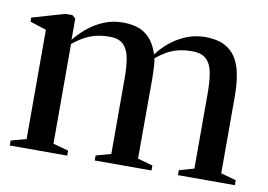

<svg xmlns="http://www.w3.org/2000/svg" viewBox="-61 -607 977 701"><g transform="rotate(10 427.0 -257.0)"><path d="M13 0V-18.5L69.5 -34V-439L9 -458.5V-473.5L129.5 -508.5H155.5L168 -498V-419Q185 -441 210.8 -463Q236.5 -485 270 -499.5Q303.5 -514 342.5 -514Q397 -514 428.2 -490Q459.5 -466 474 -418.5Q490.5 -442 516.8 -464Q543 -486 576.5 -500Q610 -514 648 -514Q690 -514 718 -500.2Q746 -486.5 762 -460.8Q778 -435 784.5 -398.8Q791 -362.5 791 -317V-34L847.5 -18.5V0H636.5V-18.5L691.5 -34V-314.5Q691.5 -356.5 686 -388Q680.5 -419.5 662.8 -437Q645 -454.5 610 -454.5Q581 -454.5 558 -448.8Q535 -443 515.8 -432Q496.5 -421 477.5 -405Q480 -396.5 481 -382.5Q482 -368.5 482.5 -352.5Q483 -336.5 483 -322L482.5 -34L538.5 -18.5V0H328V-18.5L383.5 -34V-314.5Q383.5 -356.5 378 -388Q372.5 -419.5 355.5 -437Q338.5 -454.5 303.5 -454.5Q260.5 -454.5 229.8 -441.5Q199 -428.5 169 -404V-34L226 -18.5V0Z"/></g></svg>

Font: Merriweather 144pt
Style: Regular
Weight: 400
Version: Version 2.100